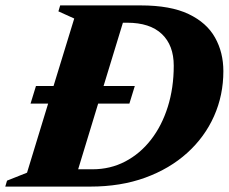

<svg xmlns="http://www.w3.org/2000/svg" viewBox="-52 -690 846 710"><path d="M61 -307 81 -372H146L222.5 -621.5L164 -648L170.5 -670H468.5Q578.5 -670 645.5 -638Q712.5 -606 743.2 -551Q774 -496 774 -427Q774 -338 739.5 -260.5Q705 -183 640.2 -124.5Q575.5 -66 485 -33Q394.5 0 282 0H-32.5L-26 -22L48 -51.5L126 -307ZM290 -64Q356 -64 411 -92.8Q466 -121.5 506.2 -173.2Q546.5 -225 568.5 -295Q590.5 -365 590.5 -447Q590.5 -522.5 546.5 -564.2Q502.5 -606 418 -606H402.5L331 -372H446.5L426.5 -307H311L237 -64Z"/></svg>

Font: Newsreader Text ExtraBold
Style: Italic
Weight: 800
Italic angle: -17°
Designer: Hugues Gentile
Foundry: Production Type
Version: Version 1.001